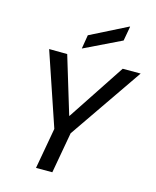

<svg xmlns="http://www.w3.org/2000/svg" viewBox="-137 -1044 922 1137"><g transform="rotate(15 324.5 -476.0)"><path d="M195 0 240 -251 88 -700 199 -699 305 -349H307L539 -700H649L340 -251L295 0ZM274 -753 288 -838 514 -952H517L501 -863Z"/></g></svg>

Font: DM Sans 36pt Medium
Style: Italic
Weight: 500
Italic angle: -10°
Designer: Colophon Foundry, Jonny Pinhorn
Foundry: Colophon Foundry
Version: Version 4.004;gftools[0.9.30]